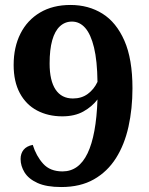

<svg xmlns="http://www.w3.org/2000/svg" viewBox="-20 -744 599 774"><path d="M227 10Q167 10 131 -6.5Q95 -23 79 -49Q63 -75 63 -103Q63 -125 75 -140Q87 -155 112 -160Q126 -115 154 -84Q182 -53 232 -53Q298 -53 333 -126Q368 -199 373 -343Q351 -314 316 -294.5Q281 -275 231 -275Q174 -275 129.5 -298.5Q85 -322 60 -368.5Q35 -415 35 -482Q35 -554 62.5 -608.5Q90 -663 141.5 -693.5Q193 -724 264 -724Q337 -724 393 -689Q449 -654 481.5 -580Q514 -506 514 -388Q514 -306 498 -233.5Q482 -161 447.5 -106.5Q413 -52 358.5 -21Q304 10 227 10ZM274 -347Q309 -347 334 -365.5Q359 -384 373 -414Q372 -499 359 -552.5Q346 -606 323.5 -631.5Q301 -657 270 -657Q242 -657 221.5 -638Q201 -619 190.5 -581.5Q180 -544 180 -488Q180 -419 204 -383Q228 -347 274 -347Z"/></svg>

Font: Noto Serif Kannada
Style: Bold
Weight: 700
Version: Version 2.003